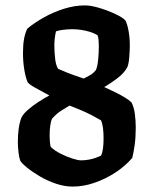

<svg xmlns="http://www.w3.org/2000/svg" viewBox="-20 -690 568 710"><path d="M249 0Q218.5 0 186.8 -10.8Q155 -21.5 127.5 -37.8Q100 -54 80.5 -69.8Q61 -85.5 55 -95.5Q51 -105.5 48.5 -126Q46 -146.5 46 -166Q46 -190.5 49 -213.2Q52 -236 59 -254.5Q66 -269 83.5 -284.2Q101 -299.5 122.8 -313.5Q144.5 -327.5 162.5 -337Q131 -354 110.2 -365.5Q89.5 -377 82.5 -385.5Q75.5 -400 70.2 -430.2Q65 -460.5 65 -494Q65 -525 69 -546.5Q73 -568 81 -584Q106 -605 141.2 -625Q176.5 -645 216.2 -657.5Q256 -670 294 -670Q316.5 -670 348 -660.5Q379.5 -651 407 -638Q434.5 -625 444 -614Q451 -600.5 455.5 -575.2Q460 -550 460 -522.5Q460 -502 458 -478Q456 -454 451 -442Q439.5 -420 414.5 -401Q389.5 -382 365.5 -368Q388 -358 407.5 -348.2Q427 -338.5 442.2 -329.2Q457.5 -320 466 -311.5Q475 -295.5 478.5 -270Q482 -244.5 482 -218.5Q482 -182.5 478 -153.8Q474 -125 469 -106Q443.5 -76 406.8 -52Q370 -28 329.2 -14Q288.5 0 249 0ZM279 -97Q293.5 -97 307.5 -99.5Q321.5 -102 333.5 -106.2Q345.5 -110.5 353.5 -114.5Q358.5 -124 360.8 -140.5Q363 -157 363 -178Q363 -199.5 360.8 -216.8Q358.5 -234 353.5 -245Q335.5 -255.5 319.5 -263.8Q303.5 -272 284.2 -280.5Q265 -289 237 -299.5Q226.5 -292.5 208.2 -281.8Q190 -271 173 -251.5Q168 -242.5 165.8 -225Q163.5 -207.5 163.5 -188Q163.5 -176 164.5 -165.2Q165.5 -154.5 167.5 -147Q181 -133.5 203.5 -122Q226 -110.5 247.5 -103.8Q269 -97 279 -97ZM289.5 -399.5Q298.5 -404.5 311.5 -411.2Q324.5 -418 335 -431.5Q341 -446.5 343.2 -471.8Q345.5 -497 345.5 -520Q345.5 -530.5 344.5 -542Q343.5 -553.5 340.5 -560Q328 -567.5 312.5 -572.2Q297 -577 280.2 -579.5Q263.5 -582 246 -582Q237.5 -582 227 -581.2Q216.5 -580.5 206.2 -578.8Q196 -577 187 -574Q184.5 -563.5 182.8 -550.2Q181 -537 181 -523Q181 -495 184.2 -470.5Q187.5 -446 195 -435.5Q203 -432.5 210.5 -429Q218 -425.5 228 -421.5Q238 -417.5 252.8 -412.2Q267.5 -407 289.5 -399.5Z"/></svg>

Font: Texturina Medium
Style: Regular
Weight: 500
Designer: Guillermo Torres Carreño
Foundry: Omnibus-Type
Version: Version 1.003